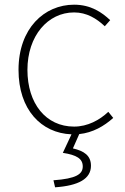

<svg xmlns="http://www.w3.org/2000/svg" viewBox="-20 -560 532 819"><path d="M215 239C315 232 368 203 368 147C368 103 338 84 291 73L318 12C376 6 424 -22 463 -57L442 -83C405 -48 354 -20 296 -20C176 -20 97 -118 97 -262C97 -407 184 -507 296 -507C350 -507 392 -481 427 -448L450 -474C415 -507 368 -540 296 -540C169 -540 59 -439 59 -262C59 -92 156 8 285 13L248 92C307 101 333 117 333 150C333 183 305 202 208 209Z"/></svg>

Font: Noto Sans JP Thin
Style: Regular
Weight: 100
Designer: Ryoko NISHIZUKA 西塚涼子 (kana, bopomofo & ideographs); Paul D. Hunt (Latin, Greek & Cyrillic); Sandoll Communications 산돌커뮤니
Foundry: Adobe
Version: Version 2.004;hotconv 1.0.118;makeotfexe 2.5.65603